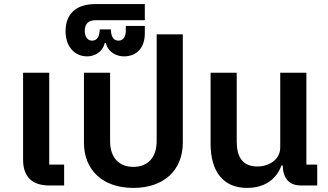

<svg xmlns="http://www.w3.org/2000/svg" viewBox="-20 -908 1607 940"><path d="M221 0H294V-102H221V-552H93V-126C93 -46 134 0 221 0Z M633 12C783 12 875 -75 875 -210V-740H747V-217C747 -137 704 -91 633 -91C562 -91 519 -137 519 -217V-552H391V-210C391 -75 483 12 633 12Z M407 -632C437 -632 481 -648 493 -698H498C510 -648 556 -632 586 -632C649 -632 689 -673 689 -745V-781H596V-757C596 -732 585 -709 560 -709C532 -709 523 -736 523 -764H468C468 -736 459 -709 431 -709C406 -709 395 -732 395 -757C395 -793 415 -809 447 -809H689V-888H446C356 -888 301 -843 301 -755C301 -680 345 -632 407 -632Z M1189 12C1283 12 1336 -37 1358 -98H1364C1366 -34 1396 0 1453 0H1533V-102H1480V-552H1352V-186C1352 -125 1295 -93 1240 -93C1166 -93 1139 -141 1139 -216V-552H1011V-204C1011 -66 1075 12 1189 12Z"/></svg>

Font: IBM Plex Thai SemiBold
Style: Regular
Weight: 600
Designer: Mike Abbink, Paul van der Laan, Pieter van Rosmalen, Ben Mitchell, Mark Frömberg
Foundry: Bold Monday
Version: Version 1.0